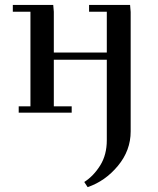

<svg xmlns="http://www.w3.org/2000/svg" viewBox="-20 -459 645 782"><path d="M32.2 -411.1V-439H196.8L199.2 -411.1V-245.1H415V-411.1H342.8V-439H509.8L512.2 -410.2V76.2Q512.2 153.8 460.4 216.3Q408.7 278.8 336.9 303.2L323.2 282.2Q360.8 258.3 387.9 215.1Q415 171.9 415 111.8V-215.8H199.2V-25.9H272V0H56.2V-25.9H104V-411.1Z"/></svg>

Font: Dehuti
Style: Bold
Weight: 700
Version: Version 1.2